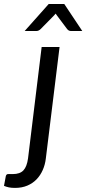

<svg xmlns="http://www.w3.org/2000/svg" viewBox="-108 -736 422 938"><path d="M183 -506.5 116 37.5Q112.5 68 101 94.2Q89.5 120.5 70.8 140Q52 159.5 25.5 170.8Q-1 182 -34.5 182Q-52 182 -64.2 179.5Q-76.5 177 -88.5 172L-79.5 124Q-78 119.5 -75.8 117.2Q-73.5 115 -69.8 114.5Q-66 114 -60.2 114.2Q-54.5 114.5 -46 114.5Q-10.5 114.5 6.5 96.2Q23.5 78 29 37.5L95.5 -506.5ZM294 -584.5H239Q234 -584.5 229.2 -586.5Q224.5 -588.5 220 -594L170.5 -660Q169 -662.5 167.2 -664.8Q165.5 -667 164 -669.5Q161.5 -667 159.5 -664.5Q157.5 -662 155.5 -660L90.5 -594Q81 -584.5 69.5 -584.5H12.5L130 -716.5H206Z"/></svg>

Font: Lato 2
Style: Italic
Weight: 400
Italic angle: -7°
Designer: Lukasz Dziedzic with Adam Twardoch and Botio Nikoltchev
Foundry: tyPoland Lukasz Dziedzic
Version: Version 2.015; 2015-08-06; http://www.latofonts.com/